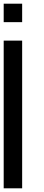

<svg xmlns="http://www.w3.org/2000/svg" viewBox="-20 -1020 240 1040"><path d="M0 0V-800H100V0ZM0 -900V-1000H100V-900Z"/></svg>

Font: Galmuri9 Regular
Style: Regular
Weight: 400
Designer: Lee Minseo (quiple)
Version: Version 2.399;hotconv 1.1.1;makeotfexe 2.6.0 DEVELOPMENT